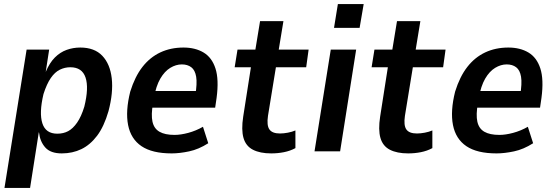

<svg xmlns="http://www.w3.org/2000/svg" viewBox="-20 -745 2731 945"><path d="M2 180 111 -501H222L205 -391Q224 -436 250 -462Q276 -488 308 -499.5Q340 -511 375 -511Q445 -511 483.5 -470.5Q522 -430 530 -359.5Q538 -289 514 -198Q492 -122 458 -77Q424 -32 380.5 -11Q337 10 284 10Q229 10 203 -19Q177 -48 172 -93L171 -94L128 180ZM262 -87Q292 -87 315.5 -99.5Q339 -112 359.5 -141.5Q380 -171 395 -220Q418 -313 401 -363.5Q384 -414 326 -414Q299 -414 274.5 -402Q250 -390 230 -361Q210 -332 194 -282Q172 -189 188.5 -138Q205 -87 262 -87Z M825 10Q729 10 676.5 -25.5Q624 -61 610.5 -129.5Q597 -198 621 -294Q644 -368 681 -415.5Q718 -463 769 -487Q820 -511 883 -511Q941 -511 982 -486.5Q1023 -462 1040.5 -408Q1058 -354 1046 -263L1039 -215H711L724 -297H959L941 -274Q951 -335 945.5 -367.5Q940 -400 921.5 -414Q903 -428 875 -428Q846 -428 818 -411Q790 -394 769 -358Q748 -322 737 -261L733 -236Q723 -180 730.5 -146Q738 -112 765 -96.5Q792 -81 839 -81Q869 -81 906.5 -91Q944 -101 979 -121L1005 -40Q958 -10 911 0Q864 10 825 10Z M1315 10Q1260 10 1225 -8Q1190 -26 1178.5 -66Q1167 -106 1177 -171L1215 -414H1135L1149 -501H1237L1260 -641H1375L1352 -501H1499L1487 -414H1338L1299 -175Q1292 -128 1306 -108Q1320 -88 1358 -88Q1376 -88 1397 -92Q1418 -96 1434 -103V-16Q1408 -2 1377.5 4Q1347 10 1315 10Z M1624 -608 1643 -725H1770L1750 -608ZM1528 0 1608 -501H1733L1654 0Z M1989 10Q1934 10 1899 -8Q1864 -26 1852.5 -66Q1841 -106 1851 -171L1889 -414H1809L1823 -501H1911L1934 -641H2049L2026 -501H2173L2161 -414H2012L1973 -175Q1966 -128 1980 -108Q1994 -88 2032 -88Q2050 -88 2071 -92Q2092 -96 2108 -103V-16Q2082 -2 2051.5 4Q2021 10 1989 10Z M2424 10Q2328 10 2275.5 -25.5Q2223 -61 2209.5 -129.5Q2196 -198 2220 -294Q2243 -368 2280 -415.5Q2317 -463 2368 -487Q2419 -511 2482 -511Q2540 -511 2581 -486.5Q2622 -462 2639.5 -408Q2657 -354 2645 -263L2638 -215H2310L2323 -297H2558L2540 -274Q2550 -335 2544.5 -367.5Q2539 -400 2520.5 -414Q2502 -428 2474 -428Q2445 -428 2417 -411Q2389 -394 2368 -358Q2347 -322 2336 -261L2332 -236Q2322 -180 2329.5 -146Q2337 -112 2364 -96.5Q2391 -81 2438 -81Q2468 -81 2505.5 -91Q2543 -101 2578 -121L2604 -40Q2557 -10 2510 0Q2463 10 2424 10Z"/></svg>

Font: Nunito Sans 7pt Condensed
Style: Bold Italic
Weight: 700
Width: 3
Italic angle: -9°
Designer: Vernon Adams
Foundry: Vernon Adams
Version: Version 3.101;gftools[0.9.27]